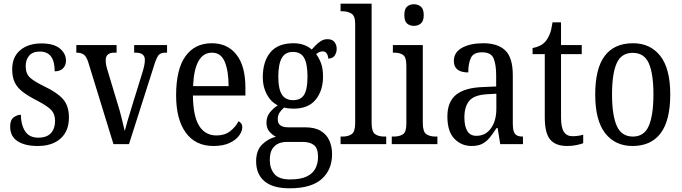

<svg xmlns="http://www.w3.org/2000/svg" viewBox="-20 -780 3693 1039"><path d="M184 10Q115 10 75 -16Q35 -42 35 -95Q35 -131 54 -145Q73 -159 93 -159Q93 -106 115.5 -70.5Q138 -35 187 -35Q233 -35 255.5 -59.5Q278 -84 278 -126Q278 -163 257 -185Q236 -207 180 -236Q133 -260 103.5 -282.5Q74 -305 60 -333.5Q46 -362 46 -405Q46 -472 89.5 -508.5Q133 -545 204 -545Q271 -545 304 -517.5Q337 -490 337 -452Q337 -426 321 -410Q305 -394 276 -394Q276 -501 196 -501Q157 -501 138 -479Q119 -457 119 -422Q119 -381 143 -359.5Q167 -338 223 -311Q290 -279 321.5 -243Q353 -207 353 -144Q353 -71 308 -30.5Q263 10 184 10Z M458 -442Q448 -474 433.5 -484.5Q419 -495 393 -495V-536H611V-495H599Q552 -495 552 -455Q552 -443 554 -431Q556 -419 560 -406L616 -220Q628 -183 638.5 -139.5Q649 -96 655 -71Q660 -91 671 -128.5Q682 -166 695 -208L751 -389Q764 -430 764 -456Q764 -495 714 -495H706V-536H884V-495H873Q848 -495 836.5 -479.5Q825 -464 811 -417L678 0H594Z M1135 10Q1038 10 985.5 -62Q933 -134 933 -264Q933 -405 983.5 -475.5Q1034 -546 1126 -546Q1211 -546 1259.5 -484.5Q1308 -423 1308 -305V-263H1024Q1025 -152 1057.5 -99.5Q1090 -47 1152 -47Q1196 -47 1225.5 -70Q1255 -93 1271 -124Q1279 -120 1285 -112Q1291 -104 1291 -90Q1291 -70 1274 -46.5Q1257 -23 1222.5 -6.5Q1188 10 1135 10ZM1217 -314Q1217 -395 1196.5 -445Q1176 -495 1127 -495Q1079 -495 1053.5 -448Q1028 -401 1025 -314Z M1547 239Q1456 239 1411 200.5Q1366 162 1366 93Q1366 34 1398.5 2Q1431 -30 1473 -40Q1455 -49 1438.5 -67Q1422 -85 1422 -117Q1422 -147 1439 -169.5Q1456 -192 1483 -210Q1445 -229 1423.5 -270Q1402 -311 1402 -361Q1402 -447 1443 -496.5Q1484 -546 1568 -546Q1600 -546 1625.5 -536.5Q1651 -527 1667 -512Q1675 -521 1687.5 -534Q1700 -547 1716 -557.5Q1732 -568 1752 -568Q1778 -568 1790 -552.5Q1802 -537 1802 -516Q1802 -495 1791 -479Q1780 -463 1756 -463Q1756 -478 1748.5 -490Q1741 -502 1727 -502Q1716 -502 1707.5 -498Q1699 -494 1691 -487Q1706 -467 1717 -438.5Q1728 -410 1728 -365Q1728 -290 1688.5 -241Q1649 -192 1568 -192Q1557 -192 1542 -193.5Q1527 -195 1518 -198Q1505 -188 1494 -172.5Q1483 -157 1483 -134Q1483 -91 1540 -91H1632Q1684 -91 1716 -71.5Q1748 -52 1762.5 -19Q1777 14 1777 54Q1777 139 1720.5 189Q1664 239 1547 239ZM1566 -238Q1609 -238 1626.5 -268.5Q1644 -299 1644 -365Q1644 -434 1626 -466.5Q1608 -499 1565 -499Q1523 -499 1504.5 -465.5Q1486 -432 1486 -364Q1486 -300 1505 -269Q1524 -238 1566 -238ZM1549 191Q1608 191 1641 174.5Q1674 158 1687.5 130.5Q1701 103 1701 69Q1701 23 1679.5 5.5Q1658 -12 1618 -12H1531Q1508 -12 1487.5 -3.5Q1467 5 1453.5 26Q1440 47 1440 87Q1440 131 1464.5 161Q1489 191 1549 191Z M1823 0V-41H1834Q1864 -41 1883 -54Q1902 -67 1902 -115V-651Q1902 -695 1881 -707Q1860 -719 1834 -719H1823V-760H1991V-115Q1991 -67 2010 -54Q2029 -41 2059 -41H2070V0Z M2220 -640Q2197 -640 2182.5 -653Q2168 -666 2168 -698Q2168 -731 2182.5 -744Q2197 -757 2220 -757Q2242 -757 2257.5 -744Q2273 -731 2273 -698Q2273 -666 2257.5 -653Q2242 -640 2220 -640ZM2100 0V-41H2111Q2141 -41 2160 -53Q2179 -65 2179 -110V-425Q2179 -470 2161.5 -482.5Q2144 -495 2114 -495H2106V-536H2268V-115Q2268 -67 2287 -54Q2306 -41 2337 -41H2347V0Z M2532 10Q2477 10 2439 -29Q2401 -68 2401 -150Q2401 -230 2449 -268Q2497 -306 2595 -309L2665 -312V-373Q2665 -429 2651.5 -463Q2638 -497 2589 -497Q2542 -497 2528 -466.5Q2514 -436 2514 -388Q2436 -388 2436 -450Q2436 -497 2480.5 -521.5Q2525 -546 2595 -546Q2674 -546 2714.5 -507Q2755 -468 2755 -372V-113Q2755 -71 2766.5 -56Q2778 -41 2807 -41H2810V0H2687L2673 -87H2667Q2649 -59 2631.5 -37Q2614 -15 2591 -2.5Q2568 10 2532 10ZM2558 -45Q2608 -45 2637 -86Q2666 -127 2666 -191V-273L2615 -270Q2546 -266 2519.5 -234.5Q2493 -203 2493 -144Q2493 -98 2508.5 -71.5Q2524 -45 2558 -45Z M3049 10Q2987 10 2957.5 -24.5Q2928 -59 2928 -145V-487H2862V-520Q2884 -524 2901.5 -532.5Q2919 -541 2933 -557Q2946 -573 2955 -595.5Q2964 -618 2970 -659H3016V-536H3128V-487H3016V-143Q3016 -90 3031.5 -66.5Q3047 -43 3077 -43Q3094 -43 3108 -45Q3122 -47 3136 -51V-5Q3123 0 3100 5Q3077 10 3049 10Z M3403 10Q3309 10 3255 -59Q3201 -128 3201 -269Q3201 -409 3252.5 -477.5Q3304 -546 3406 -546Q3499 -546 3553 -477.5Q3607 -409 3607 -269Q3607 -128 3555 -59Q3503 10 3403 10ZM3405 -41Q3466 -41 3491 -99Q3516 -157 3516 -269Q3516 -381 3491 -437.5Q3466 -494 3404 -494Q3342 -494 3317 -437.5Q3292 -381 3292 -269Q3292 -157 3317.5 -99Q3343 -41 3405 -41Z"/></svg>

Font: Noto Serif Condensed
Style: Regular
Weight: 400
Width: 3
Designer: Monotype Design Team
Foundry: Monotype Imaging Inc.
Version: Version 2.013; ttfautohint (v1.8.4.7-5d5b)